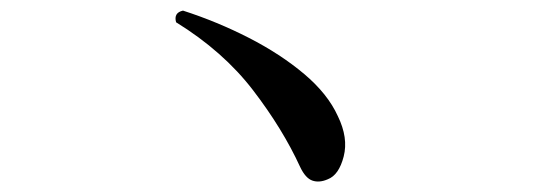

<svg xmlns="http://www.w3.org/2000/svg" viewBox="-20 -528 1040 362"><path d="M598 -190Q582 -183 569 -187.5Q556 -192 546 -213Q513 -285 457 -358Q401 -431 312 -486Q307 -504 325 -508Q390 -487 449.5 -456.5Q509 -426 553.5 -388.5Q598 -351 617 -309Q637 -268 628 -233Q619 -198 598 -190Z"/></svg>

Font: Zen Old Mincho Medium
Style: Regular
Weight: 500
Designer: Yoshimichi Ohira
Foundry: Positype
Version: Version 1.500